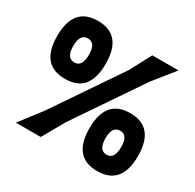

<svg xmlns="http://www.w3.org/2000/svg" viewBox="-165 -948 1158 1138"><g transform="rotate(30 413.5 -379.0)"><path d="M28 -568Q28 -766 194 -766Q360 -766 360 -568Q360 -471 320 -420.5Q280 -370 194 -370Q28 -370 28 -568ZM188 -150 497 -605 574 -750H753L637 -605L328 -150L243 0H73ZM247 -564Q247 -607 233.5 -626.5Q220 -646 194 -646Q140 -646 140 -564Q140 -482 194 -482Q247 -482 247 -564ZM467 -190Q467 -388 633 -388Q799 -388 799 -190Q799 8 633 8Q467 8 467 -190ZM686 -186Q686 -229 672.5 -248.5Q659 -268 633 -268Q579 -268 579 -186Q579 -104 633 -104Q686 -104 686 -186Z"/></g></svg>

Font: Farro
Style: Bold
Weight: 700
Designer: Aceler Chua
Foundry: Grayscale Limited
Version: Version 1.101